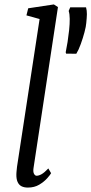

<svg xmlns="http://www.w3.org/2000/svg" viewBox="-20 -838 413 868"><path d="M131.5 -78Q129 -61 133.8 -52.2Q138.5 -43.5 145.5 -43.5Q155.5 -43.5 168 -50.5Q180.5 -57.5 198.5 -76.5L211 -55Q207 -47.5 193.2 -32Q179.5 -16.5 157.5 -3.2Q135.5 10 106 10Q89 10 77.2 4Q65.5 -2 59.5 -15.5Q53.5 -29 54 -50.5Q54 -54 54.5 -60Q55 -66 55.8 -72.8Q56.5 -79.5 57 -84.5L159 -752L99.5 -768.5L107.5 -800.5L223.5 -818L242 -806ZM325 -595 279 -595.5 277 -601.5Q281.5 -622.5 285.5 -648.2Q289.5 -674 292.5 -702Q295.5 -730.5 295.2 -752.8Q295 -775 290.5 -788.5L297.5 -805H369Q373 -790 372.8 -774Q372.5 -758 370 -734Q369 -719 362 -692.5Q355 -666 345.2 -639Q335.5 -612 325 -595Z"/></svg>

Font: Merriweather 24pt Light
Style: Italic
Weight: 300
Italic angle: -7.8°
Version: Version 2.101